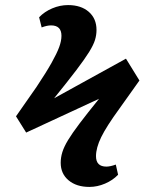

<svg xmlns="http://www.w3.org/2000/svg" viewBox="-20 -627 599 756"><path d="M332 109Q281 109 250 83Q219 57 219 14Q219 -7 225.5 -28Q232 -49 248 -75.5Q264 -102 293.5 -141Q323 -180 370 -238L83 -105L43 -169L124 -285Q162 -342 183 -379.5Q204 -417 213 -441.5Q222 -466 222 -486Q222 -527 181 -527Q165 -527 144 -519L134 -559Q155 -581 185.5 -594Q216 -607 248 -607Q299 -607 329.5 -580.5Q360 -554 360 -509Q360 -489 354 -469.5Q348 -450 331 -422.5Q314 -395 281 -351.5Q248 -308 193 -240L476 -396L529 -310L450 -199Q399 -129 378.5 -87Q358 -45 358 -12Q358 29 399 29Q414 29 436 21L445 61Q424 83 393.5 96Q363 109 332 109Z"/></svg>

Font: Literata 36pt
Style: Bold
Weight: 700
Designer: Latin by Veronika Burian and Jose Scaglione. Greek by Irene Vlachou. Cyrillic by Vera Evstafieva.
Foundry: TypeTogether
Version: Version 3.002